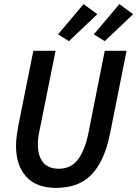

<svg xmlns="http://www.w3.org/2000/svg" viewBox="-20 -901 667 933"><path d="M252 12Q156 12 107 -43Q58 -98 58 -190Q58 -216 61 -239.5Q64 -263 69 -290L142 -654H250L175 -281Q170 -259 167 -239Q164 -219 164 -200Q164 -143 189.5 -112Q215 -81 266 -81Q291 -81 313.5 -90Q336 -99 354 -120Q372 -141 386.5 -175.5Q401 -210 411 -261L489 -654H595L515 -253Q500 -179 475.5 -128Q451 -77 418 -46Q385 -15 343 -1.5Q301 12 252 12ZM315 -701 262 -734 386 -881 453 -832ZM489 -701 436 -734 560 -881 627 -832Z"/></svg>

Font: Source Code Pro Semibold
Style: Italic
Weight: 600
Italic angle: -11°
Monospace: yes
Designer: Paul D. Hunt, Teo Tuominen
Foundry: Adobe Systems Incorporated
Version: Version 1.050;PS 1.000;hotconv 16.6.51;makeotf.lib2.5.65220